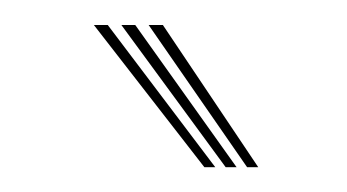

<svg xmlns="http://www.w3.org/2000/svg" viewBox="-20 -780 280 155"><path d="M145 -645 55.8 -759.8H67L153.8 -645ZM162.2 -645 78 -759.8H89.2L171 -645ZM179.5 -645 100 -759.8H111.5L188.5 -645Z"/></svg>

Font: Big Shoulders Inline Display Light
Style: Regular
Weight: 300
Designer: Patric King
Foundry: XO Type Co
Version: Version 1.000